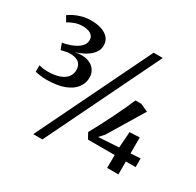

<svg xmlns="http://www.w3.org/2000/svg" viewBox="-181 -1018 1297 1272"><g transform="rotate(30 467.5 -382.0)"><path d="M115.5 -305Q93.5 -305 69.8 -308.2Q46 -311.5 30.5 -316V-364.5Q43.5 -361 60.5 -358.5Q77.5 -356 94.5 -356Q151 -356 187.2 -369.2Q223.5 -382.5 241 -405.8Q258.5 -429 258.5 -457.5Q258.5 -482.5 248.2 -500Q238 -517.5 214.2 -526.2Q190.5 -535 150 -532.5Q145.5 -531.5 135.5 -529.5Q125.5 -527.5 115.8 -525.2Q106 -523 101.5 -522L84 -568.5Q99.5 -571 115 -575.2Q130.5 -579.5 145 -584.5Q189.5 -601 212.5 -623.5Q235.5 -646 235.5 -674.5Q235 -695.5 223.8 -708.2Q212.5 -721 193.5 -727Q174.5 -733 151.5 -733Q117 -733 88.2 -722Q59.5 -711 41.5 -699L17.5 -740.5Q31 -751.5 55.5 -763.8Q80 -776 112 -784.8Q144 -793.5 180 -793.5Q224 -793.5 258.8 -782.2Q293.5 -771 313.8 -748.2Q334 -725.5 334 -690Q334 -656.5 313 -630.5Q292 -604.5 259 -586Q226 -567.5 189.5 -557Q245.5 -568 283 -556.8Q320.5 -545.5 339.5 -520Q358.5 -494.5 359 -462.5Q359.5 -417 332.8 -381.5Q306 -346 252 -325.5Q198 -305 115.5 -305ZM644 -815H714L293 51H223ZM759 0 759.5 -99H555L531 -143Q551 -179 574 -223Q597 -267 620 -313.2Q643 -359.5 663.2 -403Q683.5 -446.5 698 -481H743L801 -454.5L638.5 -185.5L604.5 -147.5L760 -157L769 -279.5L845 -283V-160.5L919.5 -165.5V-99H845V0Z"/></g></svg>

Font: Merriweather 28pt
Style: Regular
Weight: 400
Version: Version 2.100